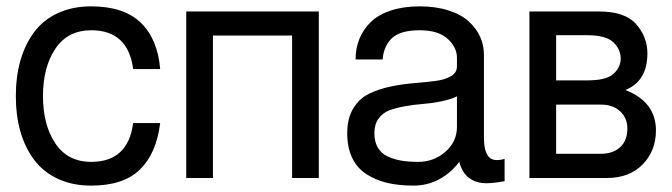

<svg xmlns="http://www.w3.org/2000/svg" viewBox="-20 -560 2113 604"><path d="M267.1 -464.8Q192.9 -464.8 154.1 -406.7Q115.2 -348.6 115.2 -257.8Q115.2 -167 154.1 -108.9Q192.9 -50.8 267.1 -50.8Q382.8 -50.8 398.9 -172.9H483.9Q472.2 -77.6 420.4 -26.9Q368.7 23.9 267.1 23.9Q208 23.9 162.4 2.7Q116.7 -18.6 87.9 -56.6Q59.1 -94.7 44.4 -145.5Q29.8 -196.3 29.8 -257.8Q29.8 -319.3 44.4 -370.1Q59.1 -420.9 87.6 -459.2Q116.2 -497.6 162.1 -518.8Q208 -540 267.1 -540Q369.6 -540 422.9 -488.5Q476.1 -437 483.9 -342.8H398.9Q382.8 -464.8 267.1 -464.8Z M565.9 -523.9H982.9V0H898.9V-448.2H649.9V0H565.9Z M1567.4 -60.1V9.8Q1532.7 16.6 1508.3 16.4Q1483.9 16.1 1466.8 6.8Q1449.7 -2.4 1439.9 -16.4Q1430.2 -30.3 1424.8 -50.8Q1398.9 -16.6 1362.1 3.7Q1325.2 23.9 1280.3 23.9Q1233.4 23.9 1196.5 14.9Q1159.7 5.9 1131.1 -13.2Q1102.5 -32.2 1087.4 -64.5Q1072.3 -96.7 1072.3 -141.1Q1072.3 -187.5 1091.3 -219Q1110.4 -250.5 1140.9 -265.1Q1171.4 -279.8 1208 -287.6Q1244.6 -295.4 1281.5 -298.3Q1318.4 -301.3 1348.9 -305.2Q1379.4 -309.1 1398.4 -320.1Q1417.5 -331.1 1417.5 -351.1V-377.9Q1417.5 -411.6 1387.9 -438.2Q1358.4 -464.8 1300.3 -464.8Q1240.7 -464.8 1214.1 -440.9Q1187.5 -417 1183.6 -373H1098.6Q1098.6 -408.2 1110.6 -437.7Q1122.6 -467.3 1146.2 -490.5Q1169.9 -513.7 1209.5 -526.9Q1249 -540 1300.3 -540Q1351.1 -540 1391.1 -527.1Q1431.2 -514.2 1454.8 -492.4Q1478.5 -470.7 1490.5 -444.1Q1502.4 -417.5 1502.4 -388.2V-125Q1502.4 -86.4 1516.4 -68.1Q1530.3 -49.8 1567.4 -60.1ZM1417.5 -161.1V-256.8Q1397.5 -247.1 1367.2 -241Q1336.9 -234.9 1309.8 -232.9Q1282.7 -231 1254.2 -225.8Q1225.6 -220.7 1204.8 -212.9Q1184.1 -205.1 1170.9 -186.8Q1157.7 -168.5 1157.7 -141.1Q1157.7 -114.3 1168.5 -95.9Q1179.2 -77.6 1199.2 -68.1Q1219.2 -58.6 1242.2 -54.7Q1265.1 -50.8 1295.4 -50.8Q1344.7 -50.8 1381.1 -82.5Q1417.5 -114.3 1417.5 -161.1Z M1864.3 -523.9Q1946.3 -523.9 1981.4 -483.9Q2016.6 -443.8 2016.6 -392.1Q2016.6 -304.7 1947.3 -276.9Q2043.5 -239.3 2043.5 -149.9Q2043.5 -85.4 2001.5 -42.5Q1959.5 0 1888.7 0H1645.5V-523.9ZM1729.5 -231V-76.2H1869.6Q1908.7 -76.2 1931.2 -97.2Q1953.6 -118.2 1953.6 -155.8Q1953.6 -188.5 1930.7 -210Q1908.2 -231 1869.6 -231ZM1932.6 -376Q1932.6 -404.8 1909.7 -426.8Q1886.2 -449.2 1827.6 -449.2H1729.5V-307.1H1827.6Q1887.2 -307.1 1909.7 -327.6Q1932.6 -348.1 1932.6 -376Z"/></svg>

Font: Miedinger*
Style: Book
Weight: 400
Version: Version 001.000